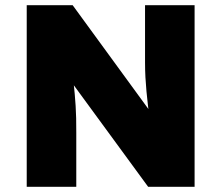

<svg xmlns="http://www.w3.org/2000/svg" viewBox="-20 -720 853 740"><path d="M83 0V-700H260L600 -234L559 -244Q554 -281 550.5 -311Q547 -341 544.5 -368Q542 -395 540.5 -422Q539 -449 539 -481Q539 -513 539 -553V-700H730V0H551L185 -500L254 -483Q259 -442 262.5 -412Q266 -382 268 -358Q270 -334 271.5 -312Q273 -290 273.5 -265Q274 -240 274 -208V0Z"/></svg>

Font: Mach ExtraBold
Style: Regular
Weight: 800
Version: Version 1.002